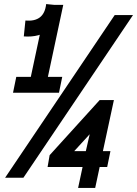

<svg xmlns="http://www.w3.org/2000/svg" viewBox="-20 -874 674 944"><path d="M97 -695 105 -773Q151 -769 176.5 -789Q202 -809 207 -854L288 -846Q278 -771 226.5 -730Q175 -689 97 -695ZM44 -418 60 -496H286L270 -418ZM118 -433 207 -850H291L202 -433ZM5 0 544 -800H634L95 0ZM364 50 386 -53H214L224 -111L470 -382H540L486 -131H523L507 -53H470L448 50ZM345 -131H402L421 -214Z"/></svg>

Font: Victor Mono Thin
Style: Italic
Weight: 100
Italic angle: -12°
Monospace: yes
Designer: Rune Bjørnerås
Version: Version 1.561;gftools[0.9.30]